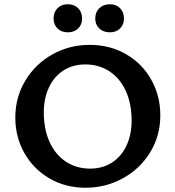

<svg xmlns="http://www.w3.org/2000/svg" viewBox="-20 -876 825 903"><path d="M232 -789Q232 -819 250.5 -837.5Q269 -856 299 -856Q329 -856 347.5 -837.5Q366 -819 366 -789Q366 -760 347.5 -742Q329 -724 299 -724Q269 -724 250.5 -742Q232 -760 232 -789ZM428 -789Q428 -819 447 -837.5Q466 -856 497 -856Q526 -856 544.5 -837.5Q563 -819 563 -789Q563 -760 544.5 -742Q526 -724 497 -724Q466 -724 447 -742Q428 -760 428 -789ZM52 -323Q52 -419 99.5 -497.5Q147 -576 227 -620.5Q307 -665 402 -665Q497 -665 573 -621Q649 -577 691.5 -501Q734 -425 734 -334Q734 -238 686.5 -160Q639 -82 558 -37.5Q477 7 382 7Q288 7 212.5 -37Q137 -81 94.5 -156.5Q52 -232 52 -323ZM599 -309Q599 -388 572 -447.5Q545 -507 495.5 -540Q446 -573 381 -573Q323 -573 279 -545Q235 -517 210.5 -465.5Q186 -414 186 -347Q186 -268 213 -208.5Q240 -149 289.5 -116Q339 -83 404 -83Q462 -83 506 -111Q550 -139 574.5 -190.5Q599 -242 599 -309Z"/></svg>

Font: Ysabeau Infant
Style: Bold
Weight: 700
Designer: Christian Thalmann (Catharsis Fonts)
Version: Version 0.003